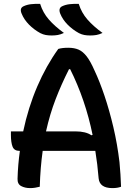

<svg xmlns="http://www.w3.org/2000/svg" viewBox="-20 -955 690 985"><path d="M186 -935Q200 -890 230.5 -855Q261 -820 308 -786Q291 -778 276.5 -775.5Q262 -773 245 -773Q228 -773 214.5 -775.5Q201 -778 187 -785Q154 -803 128.5 -829Q103 -855 91 -885Q79 -913 101 -923Q118 -931 139 -933.5Q160 -936 186 -935ZM384 -935Q398 -890 428.5 -855Q459 -820 506 -786Q489 -778 474.5 -775.5Q460 -773 443 -773Q426 -773 412.5 -775.5Q399 -778 385 -785Q352 -803 326.5 -829Q301 -855 289 -885Q278 -913 299 -923Q316 -931 337 -933.5Q358 -936 384 -935ZM184 3Q172 6 160 8Q148 10 135 10Q108 10 88.5 -0.5Q69 -11 70 -38Q72 -110 82 -181H80Q53 -181 44.5 -202.5Q36 -224 36 -263V-281H99Q125 -404 171 -511Q217 -618 279 -704Q299 -710 330 -710Q361 -710 383 -700.5Q405 -691 424.5 -666Q444 -641 465 -593Q491 -538 516 -464Q541 -390 561.5 -303Q582 -216 593 -123Q596 -92 598 -59.5Q600 -27 601 3Q583 10 557 10Q491 10 486 -40Q480 -114 469 -181H199Q187 -96 184 3ZM367 -281Q420 -281 449 -261L455 -263Q418 -444 340 -600H334Q295 -523 265.5 -446.5Q236 -370 216 -281Z"/></svg>

Font: Recursive Sn Csl St Med
Style: Regular
Weight: 500
Version: Version 1.079;hotconv 1.0.112;makeotfexe 2.5.65598; ttfautoh